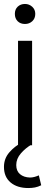

<svg xmlns="http://www.w3.org/2000/svg" viewBox="-22 -733 251 969"><path d="M69 0V-527H140V0ZM104 -612Q81 -612 67 -626Q53 -640 53 -663Q53 -686 67.5 -699.5Q82 -713 104 -713Q125 -713 140.5 -699Q156 -685 156 -663Q156 -640 141 -626Q126 -612 104 -612ZM121 216Q65 216 31.5 188Q-2 160 -2 109Q-2 67 25.5 35.5Q53 4 88 -13L138 -4Q107 14 83.5 41Q60 68 60 100Q60 130 79 146Q98 162 129 163Q140 163 151.5 160Q163 157 174 152L186 202Q170 210 154.5 213Q139 216 121 216Z"/></svg>

Font: Onest Light
Style: Regular
Weight: 300
Designer: Dmitri Voloshin, Andrey Kudryavtsev
Foundry: Dmitri Voloshin, Andrey Kudryavtsev
Version: Version 1.000;gftools[0.9.33]